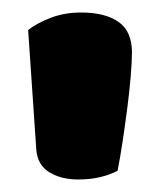

<svg xmlns="http://www.w3.org/2000/svg" viewBox="-20 -681 259 307"><path d="M168 -408Q157 -402 141 -398Q125 -394 105 -394Q78 -394 59 -405.5Q40 -417 38 -442L25 -633Q39 -644 61 -652.5Q83 -661 110 -661Q148 -661 169.5 -646Q191 -631 191 -597Q191 -583 189 -559Q187 -535 183.5 -508Q180 -481 176 -454.5Q172 -428 168 -408Z"/></svg>

Font: Baloo Tammudu
Style: Regular
Weight: 400
Designer: Omkar Shende and Ek Type
Foundry: Ek Type
Version: Version 1.007;PS 1.000;hotconv 1.0.88;makeotf.lib2.5.647800